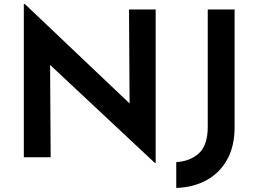

<svg xmlns="http://www.w3.org/2000/svg" viewBox="-20 -779 1279 951"><path d="M747 28 189 -494 228 -474 231 0H98V-759H103L651 -239L622 -250L619 -732H751V28ZM1142 -148Q1142 -55 1105 11.5Q1068 78 1003 113.5Q938 149 853 152V24Q922 20 965.5 -20Q1009 -60 1009 -151V-732H1142Z"/></svg>

Font: Reem Kufi Fun SemiBold
Style: Regular
Weight: 600
Designer: Khaled Hosny
Version: Version 1.005